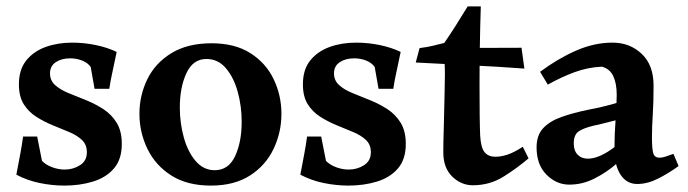

<svg xmlns="http://www.w3.org/2000/svg" viewBox="-20 -569 2147 599"><path d="M31 -24Q38 -62 43 -87.5Q48 -113 52 -143H96L111 -67Q124 -54 143.5 -47Q163 -40 182 -40Q208 -40 229.5 -53.5Q251 -67 251 -94Q251 -118 235.5 -132.5Q220 -147 196 -157Q172 -167 145 -178Q118 -189 93.5 -204.5Q69 -220 54 -244Q39 -268 39 -306Q39 -352 62 -380.5Q85 -409 122.5 -422.5Q160 -436 205 -436Q242 -436 278.5 -428.5Q315 -421 344 -407Q337 -372 331 -345.5Q325 -319 321 -292H275L263 -360Q254 -373 236.5 -380Q219 -387 199 -387Q172 -387 154 -375Q136 -363 136 -340Q136 -318 152 -303.5Q168 -289 194 -278.5Q220 -268 248.5 -256.5Q277 -245 302.5 -228.5Q328 -212 344 -186Q360 -160 360 -120Q360 -72 335.5 -43.5Q311 -15 270 -2.5Q229 10 181 10Q143 10 104 2Q65 -6 31 -24Z M638 10Q564 10 514.5 -21.5Q465 -53 440 -104.5Q415 -156 415 -214Q415 -271 439.5 -321.5Q464 -372 514.5 -403Q565 -434 640 -434Q713 -434 761.5 -403Q810 -372 834 -321.5Q858 -271 858 -214Q858 -156 833.5 -104.5Q809 -53 760 -21.5Q711 10 638 10ZM650 -38Q693 -38 713.5 -82Q734 -126 734 -189Q734 -238 721.5 -283Q709 -328 684.5 -356.5Q660 -385 624 -385Q582 -385 561.5 -340.5Q541 -296 541 -234Q541 -185 553.5 -140Q566 -95 590.5 -66.5Q615 -38 650 -38Z M917 -24Q924 -62 929 -87.5Q934 -113 938 -143H982L997 -67Q1010 -54 1029.5 -47Q1049 -40 1068 -40Q1094 -40 1115.5 -53.5Q1137 -67 1137 -94Q1137 -118 1121.5 -132.5Q1106 -147 1082 -157Q1058 -167 1031 -178Q1004 -189 979.5 -204.5Q955 -220 940 -244Q925 -268 925 -306Q925 -352 948 -380.5Q971 -409 1008.5 -422.5Q1046 -436 1091 -436Q1128 -436 1164.5 -428.5Q1201 -421 1230 -407Q1223 -372 1217 -345.5Q1211 -319 1207 -292H1161L1149 -360Q1140 -373 1122.5 -380Q1105 -387 1085 -387Q1058 -387 1040 -375Q1022 -363 1022 -340Q1022 -318 1038 -303.5Q1054 -289 1080 -278.5Q1106 -268 1134.5 -256.5Q1163 -245 1188.5 -228.5Q1214 -212 1230 -186Q1246 -160 1246 -120Q1246 -72 1221.5 -43.5Q1197 -15 1156 -2.5Q1115 10 1067 10Q1029 10 990 2Q951 -6 917 -24Z M1480 -549Q1478 -488 1477 -423.5Q1476 -359 1476 -301Q1476 -253 1476.5 -211Q1477 -169 1478 -147Q1480 -109 1491.5 -94.5Q1503 -80 1526 -80Q1543 -80 1563 -86.5Q1583 -93 1611 -111L1629 -75Q1594 -45 1551 -18Q1508 9 1455 9Q1419 9 1391 -18Q1363 -45 1363 -94Q1363 -124 1364.5 -170.5Q1366 -217 1367 -277Q1368 -312 1368 -337Q1368 -362 1367 -373Q1367 -381 1355.5 -386.5Q1344 -392 1328.5 -397Q1313 -402 1301.5 -407.5Q1290 -413 1289 -419Q1313 -422 1329.5 -426Q1346 -430 1366 -435Q1386 -464 1402 -489.5Q1418 -515 1439 -549ZM1607 -420 1616 -355Q1536 -361 1452.5 -365Q1369 -369 1277 -374L1289 -419Z M1891 -436Q1945 -436 1982 -401Q2019 -366 2019 -302Q2019 -248 2016.5 -211.5Q2014 -175 2014 -139Q2014 -105 2018 -91Q2022 -77 2038 -77Q2046 -77 2056.5 -80.5Q2067 -84 2081 -89L2097 -51Q2067 -29 2033.5 -12Q2000 5 1968 5Q1935 5 1916 -24Q1897 -53 1897 -103Q1897 -151 1900.5 -196Q1904 -241 1904 -274Q1904 -308 1893.5 -331Q1883 -354 1858 -361Q1814 -359 1773 -344Q1732 -329 1689 -305L1665 -345Q1720 -386 1777 -411Q1834 -436 1891 -436ZM1963 -269 1914 -197Q1889 -191 1868.5 -185.5Q1848 -180 1832 -177Q1799 -169 1784.5 -158.5Q1770 -148 1770 -121Q1770 -99 1782 -86.5Q1794 -74 1814 -74Q1841 -74 1876 -95.5Q1911 -117 1940 -151L1950 -105Q1932 -83 1902 -57Q1872 -31 1834.5 -12Q1797 7 1756 7Q1716 7 1685 -24Q1654 -55 1654 -109Q1654 -147 1674.5 -169Q1695 -191 1731.5 -204Q1768 -217 1817 -227Q1851 -233 1887 -243Q1923 -253 1963 -269Z"/></svg>

Font: Ruwudu SemiBold
Style: Regular
Weight: 600
Designer: Becca Hirsbrunner Spalinger
Foundry: SIL International
Version: Version 3.000